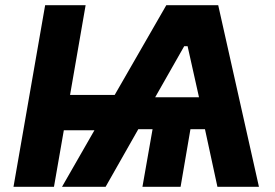

<svg xmlns="http://www.w3.org/2000/svg" viewBox="-20 -720 1060 740"><path d="M188 0 226 -218H344L219 0H387L513 -222H568L529 0H676L714 -222H770L818 0H978L821 -700H621L422 -354H250L310 -700H154L32 0ZM578 -345 690 -542H703L747 -345Z"/></svg>

Font: Fixel Display 20240404
Style: Bold Italic
Weight: 700
Italic angle: -10°
Designer: AlfaBravo + MacPaw
Foundry: Kyrylo Tkachov, Marchela Mozhyna, Serhii Makarenko, Maria Weinstein, Zakhar Kryvoshyya
Version: Version 1.211;Glyphs 3.2 (3225)